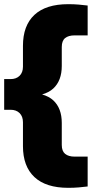

<svg xmlns="http://www.w3.org/2000/svg" viewBox="-20 -770 440 920"><path d="M307 130Q200 130 145 78.5Q90 27 90 -69.5V-184Q90 -212 74 -228Q58 -244 30.5 -244H0V-391H30.5Q58 -391 74 -407Q90 -423 90 -450.5V-550.5Q90 -647.5 145 -698.8Q200 -750 307 -750Q334 -750 357.2 -748Q380.5 -746 400 -743.5V-600.5H338Q308 -600.5 292 -587.5Q276 -574.5 276 -544.5V-454Q276 -383.5 235.2 -345.8Q194.5 -308 98 -306.5V-328Q194.5 -327 235.2 -289.2Q276 -251.5 276 -181V-75.5Q276 -46 292 -32.8Q308 -19.5 338 -19.5H400V123.5Q380.5 126 357.2 128Q334 130 307 130Z"/></svg>

Font: Encode Sans SC Condensed Thin ExtraBold
Style: Regular
Weight: 800
Version: Version 3.002